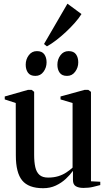

<svg xmlns="http://www.w3.org/2000/svg" viewBox="-20 -982 563 1012"><path d="M419.5 8.5Q394.5 8.5 379.5 -0.5Q364.5 -9.5 364.5 -33.5V-81.5Q349.5 -60.5 326.8 -39.2Q304 -18 274.2 -4Q244.5 10 207.5 10Q130.5 10 97 -30.8Q63.5 -71.5 63.5 -162.5L63 -439L5 -458V-473.5L128 -508.5H146.5L160 -498V-165Q160 -128 166 -101.2Q172 -74.5 188 -60.2Q204 -46 233.5 -46Q263 -46 286.8 -53.2Q310.5 -60.5 329.2 -72.8Q348 -85 362.5 -98.5V-439L299 -458V-473.5L426.5 -508.5H445L459.5 -498V-26.5L508.5 -24V-6.5Q492 -2 470 3.2Q448 8.5 419.5 8.5ZM166.5 -582Q139.5 -582 127.5 -598.8Q115.5 -615.5 115.5 -641Q115.5 -669.5 131.8 -691Q148 -712.5 174 -712.5H175Q201.5 -712.5 213.5 -695.8Q225.5 -679 225.5 -653.5Q225.5 -626 209.5 -604Q193.5 -582 167 -582ZM333 -582Q306.5 -582 294.5 -598.8Q282.5 -615.5 282.5 -641Q282.5 -669.5 298.8 -691Q315 -712.5 341 -712.5H342Q368.5 -712.5 380.5 -695.8Q392.5 -679 392.5 -653.5Q392.5 -626 376.2 -604Q360 -582 334 -582ZM227 -738 212 -750 335.5 -962.5 409.5 -908Q396 -886 374.2 -861.5Q352.5 -837 327 -813.2Q301.5 -789.5 275.8 -769.8Q250 -750 228 -738Z"/></svg>

Font: Merriweather 144pt
Style: Regular
Weight: 400
Version: Version 2.100